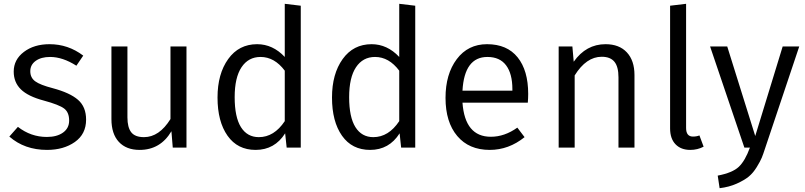

<svg xmlns="http://www.w3.org/2000/svg" viewBox="-20 -775 4227 1008"><path d="M240 -543Q338 -543 417 -483L381 -430Q309 -476 243 -476Q196 -476 167.5 -455.5Q139 -435 139 -401Q139 -367 165 -348Q191 -329 257 -312Q347 -288 389.5 -251Q432 -214 432 -147Q432 -71 373 -29.5Q314 12 227 12Q109 12 29 -58L74 -109Q142 -56 226 -56Q279 -56 311 -79Q343 -102 343 -142Q343 -185 317 -205Q291 -225 210 -247Q127 -269 89.5 -306Q52 -343 52 -399Q52 -462 105.5 -502.5Q159 -543 240 -543Z M959 -531V0H887L880 -86Q822 12 713 12Q643 12 604 -30Q565 -72 565 -150V-531H649V-159Q649 -106 669 -80.5Q689 -55 736 -55Q816 -55 875 -150V-531Z M1475 -755 1559 -745V0H1485L1477 -75Q1422 12 1322 12Q1227 12 1174.5 -62.5Q1122 -137 1122 -263Q1122 -387 1178 -465Q1234 -543 1330 -543Q1412 -543 1475 -476ZM1339 -55Q1419 -55 1475 -139V-404Q1421 -476 1348 -476Q1284 -476 1248 -422Q1212 -368 1212 -265Q1212 -160 1245 -107.5Q1278 -55 1339 -55Z M2076 -755 2160 -745V0H2086L2078 -75Q2023 12 1923 12Q1828 12 1775.5 -62.5Q1723 -137 1723 -263Q1723 -387 1779 -465Q1835 -543 1931 -543Q2013 -543 2076 -476ZM1940 -55Q2020 -55 2076 -139V-404Q2022 -476 1949 -476Q1885 -476 1849 -422Q1813 -368 1813 -265Q1813 -160 1846 -107.5Q1879 -55 1940 -55Z M2753 -282Q2753 -260 2751 -236H2408Q2421 -57 2557 -57Q2629 -57 2696 -105L2734 -55Q2651 12 2551 12Q2442 12 2380.5 -61Q2319 -134 2319 -261Q2319 -386 2378 -464.5Q2437 -543 2537 -543Q2642 -543 2697.5 -474Q2753 -405 2753 -282ZM2670 -299V-307Q2670 -388 2637 -432Q2604 -476 2539 -476Q2418 -476 2408 -299Z M3159 -543Q3231 -543 3271 -500Q3311 -457 3311 -381V0H3227V-369Q3227 -425 3205.5 -451Q3184 -477 3139 -477Q3058 -477 2997 -379V0H2913V-531H2985L2992 -451Q3057 -543 3159 -543Z M3604 12Q3555 12 3526.5 -17.5Q3498 -47 3498 -101V-745L3582 -755V-103Q3582 -58 3618 -58Q3637 -58 3652 -64L3674 -5Q3642 12 3604 12Z M4176 -531 3997 3Q3987 34 3979.5 52.5Q3972 71 3953 102Q3934 133 3911 152Q3888 171 3848 189Q3808 207 3758 213L3748 147Q3826 132 3859 100.5Q3892 69 3917 0H3888L3708 -531H3798L3945 -61L4089 -531Z"/></svg>

Font: Sedus Text
Style: Regular
Weight: 400
Designer: TypeMates
Foundry: TypeMates, Runge Thomsen GbR
Version: Version 4.202;PS 004.202;hotconv 1.0.88;makeotf.lib2.5.64775